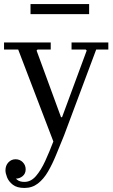

<svg xmlns="http://www.w3.org/2000/svg" viewBox="-26 -670 560 950"><path d="M238 30 64 -425H-6V-460H225V-425H160L155 -420L276 -90H281L403 -420L398 -425H328V-460H510V-425H450L291 0ZM95 260Q58 260 37.5 244Q17 228 9 207.5Q1 187 1 173Q1 149 15.5 133.5Q30 118 51 118Q72 118 86.5 132.5Q101 147 101 168Q101 189 86 201.5Q71 214 51 214Q40 214 30 208.5Q20 203 14 194Q8 185 8 173H38Q38 183 42.5 196.5Q47 210 59.5 220Q72 230 95 230Q127 230 152 201Q177 172 198 126Q219 80 238 30L291 0Q271 49 252 95.5Q233 142 211.5 179Q190 216 161.5 238Q133 260 95 260ZM125 -600V-650H415V-600Z"/></svg>

Font: Brygada 1918
Style: Regular
Weight: 400
Designer: Mateusz Machalski | Borys Kosmynka | Przemek Hoffer
Foundry: NIEPODLEGLA 2018
Version: Version 3.006